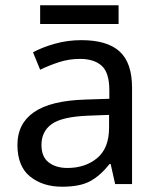

<svg xmlns="http://www.w3.org/2000/svg" viewBox="-20 -697 601 727"><path d="M288 -545Q386 -545 433 -502Q480 -459 480 -365V0H416L399 -76H395Q360 -32 321.5 -11Q283 10 215 10Q142 10 94 -28.5Q46 -67 46 -149Q46 -229 109 -272.5Q172 -316 303 -320L394 -323V-355Q394 -422 365 -448Q336 -474 283 -474Q241 -474 203 -461.5Q165 -449 132 -433L105 -499Q140 -518 188 -531.5Q236 -545 288 -545ZM314 -259Q214 -255 175.5 -227Q137 -199 137 -148Q137 -103 164.5 -82Q192 -61 235 -61Q303 -61 348 -98.5Q393 -136 393 -214V-262ZM429 -677V-606H132V-677Z"/></svg>

Font: Noto Sans Lydian
Style: Regular
Weight: 400
Designer: Monotype Design Team
Foundry: Monotype Imaging Inc.
Version: Version 2.002; ttfautohint (v1.8.4.7-5d5b)